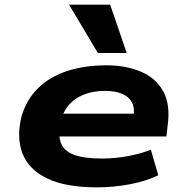

<svg xmlns="http://www.w3.org/2000/svg" viewBox="-20 -795 799 826"><path d="M397 11Q262 11 182.5 -27.5Q103 -66 76.5 -135.5Q50 -205 73 -296Q95 -368 144 -416Q193 -464 267.5 -489Q342 -514 439 -514Q521 -514 585.5 -487Q650 -460 682 -402.5Q714 -345 701 -253L696 -208H203L217 -306H579L554 -283Q561 -328 548 -353.5Q535 -379 505.5 -391.5Q476 -404 431 -404Q381 -404 340.5 -388Q300 -372 273.5 -340Q247 -308 238 -259L239 -262Q230 -212 242.5 -179Q255 -146 297.5 -129.5Q340 -113 418 -113Q475 -113 531 -123.5Q587 -134 629 -151L661 -41Q608 -15 537 -2Q466 11 397 11ZM401 -567 277 -775H454L525 -567Z"/></svg>

Font: Nunito Sans 7pt Expanded ExtraBold
Style: Italic
Weight: 800
Width: 7
Italic angle: -9°
Designer: Vernon Adams
Foundry: Vernon Adams
Version: Version 3.101;gftools[0.9.27]